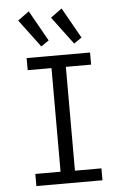

<svg xmlns="http://www.w3.org/2000/svg" viewBox="-58 -890 615 932"><g transform="rotate(-5 250.0 -424.0)"><path d="M81 -59H204V-564H88V-623H397V-564H274V-58H403V0H81ZM63 -808 118 -848 202 -699 164 -673ZM223 -808 278 -848 362 -699 324 -673Z"/></g></svg>

Font: Vazir Code
Style: Code
Weight: 400
Foundry: DejaVu fonts team - Redesigned by Saber Rastikerdar
Version: Version 1.1.2